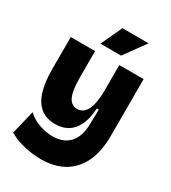

<svg xmlns="http://www.w3.org/2000/svg" viewBox="-211 -828 981 1100"><g transform="rotate(30 279.5 -278.0)"><path d="M237 164Q204 164 166 158.5Q128 153 91.5 141Q55 129 25 111L63 -46Q99 -12 145 2.5Q191 17 229 17Q279 17 313 -3Q347 -23 364.5 -62Q382 -101 382 -157L384 -248H371Q367 -179 345.5 -135.5Q324 -92 289.5 -71.5Q255 -51 208 -51Q151 -51 113 -80Q75 -109 56 -167.5Q37 -226 37 -313V-528H198V-354Q198 -267 216.5 -228Q235 -189 274 -189Q294 -189 310 -200Q326 -211 336.5 -232.5Q347 -254 352.5 -286Q358 -318 358 -360V-528H519V-151Q519 -95 508 -46Q497 3 474.5 41.5Q452 80 418.5 107.5Q385 135 339.5 149.5Q294 164 237 164ZM340 -580H203L268 -720H441Z"/></g></svg>

Font: Bricolage Grotesque 72pt ExtraBold
Style: Regular
Weight: 800
Designer: Mathieu Triay
Foundry: Atelier Triay
Version: Version 1.001;gftools[0.9.33.dev8+g029e19f]